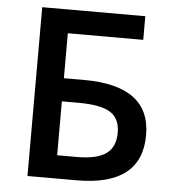

<svg xmlns="http://www.w3.org/2000/svg" viewBox="-52 -762 728 809"><g transform="rotate(5 312.5 -357.0)"><path d="M296 -424H211V-614H530V-714H94V0H302Q577 0 577 -215Q577 -424 296 -424ZM281 -326Q377 -326 417 -300Q457 -274 457 -215Q457 -154 418 -126Q379 -98 295 -98H211V-326Z"/></g></svg>

Font: OpenSansMMV
Style: Semibold
Weight: 600
Designer: Steve Matteson
Foundry: Ascender Corporation
Version: Version 6.000